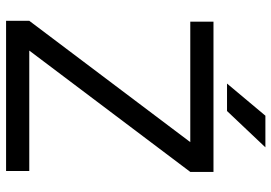

<svg xmlns="http://www.w3.org/2000/svg" viewBox="-154 -762 915 648"><g transform="rotate(90 304.0 -437.5)"><path d="M261.5 -745.7H354.2L476.8 -875.2H370ZM49.7 0H556.7V-78.3H150.2L559.7 -621.7V-700H52.7V-621.7H459.2L49.7 -78.3Z"/></g></svg>

Font: Unageo Variable
Style: Regular
Weight: 300
Designer: Richard Sepsi
Foundry: Richard Sepsi
Version: Version 2.200